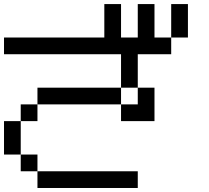

<svg xmlns="http://www.w3.org/2000/svg" viewBox="-20 -937 1040 957"><path d="M750 -916.7V-750H833.3V-666.7H666.7V-500H583.3V-666.7H0V-750H500V-916.7H583.3V-750H666.7V-916.7ZM0 -166.7V-333.3H83.3V-166.7ZM750 -333.3H583.3V-416.7H666.7V-500H750ZM166.7 -166.7V-83.3H83.3V-166.7ZM166.7 -83.3H666.7V0H166.7ZM916.7 -916.7V-750H833.3V-916.7ZM166.7 -416.7V-333.3H83.3V-416.7ZM166.7 -500H583.3V-416.7H166.7Z"/></svg>

Font: GalmuriMono11 Regular
Style: Regular
Weight: 400
Designer: Lee Minseo (quiple)
Version: Version 2.399;hotconv 1.1.1;makeotfexe 2.6.0 DEVELOPMENT